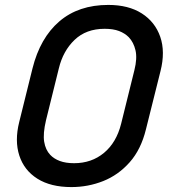

<svg xmlns="http://www.w3.org/2000/svg" viewBox="-20 -740 690 780"><path d="M420 -720Q502 -720 556 -685.5Q610 -651 631 -590.5Q652 -530 632 -451L573 -215Q553 -133 507 -81Q461 -29 399.5 -4.5Q338 20 270 20Q186 20 132 -14Q78 -48 58.5 -108Q39 -168 58 -244L112 -462Q143 -586 221 -653Q299 -720 420 -720ZM167 -252Q154 -197 159.5 -164Q165 -131 184 -111Q199 -95 223 -86Q247 -77 281 -77Q352 -77 402.5 -119Q453 -161 472 -237L526 -455Q538 -503 530.5 -535.5Q523 -568 503 -589Q487 -605 463.5 -614Q440 -623 405 -623Q330 -623 283 -578Q236 -533 219 -462Z"/></svg>

Font: Recursive Sn Lnr St Med
Style: Italic
Weight: 500
Italic angle: -15°
Version: Version 1.079;hotconv 1.0.112;makeotfexe 2.5.65598; ttfautoh